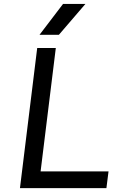

<svg xmlns="http://www.w3.org/2000/svg" viewBox="-20 -976 640 996"><path d="M83.5 0 173 -727H269.5L185 -41.5L139 -87H543L532 0ZM285.5 -795.5H185L307 -955.5H423Z"/></svg>

Font: Spline Sans Mono
Style: Italic
Weight: 400
Italic angle: -4°
Monospace: yes
Designer: Eben Sorkin, Mirko Velimirovic
Foundry: Sorkin Type
Version: Version 1.004